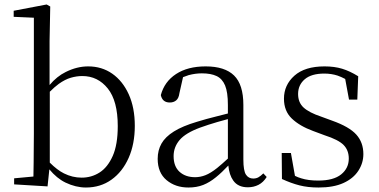

<svg xmlns="http://www.w3.org/2000/svg" viewBox="-20 -822 1689 856"><path d="M43 0V-27L129 -35Q130 -63 130 -97.5Q130 -132 130.5 -166Q131 -200 131 -227V-743L41 -747V-774L188 -802L204 -793L201 -639V-443Q234 -482 273 -501Q323 -526 373 -526Q434 -526 480.5 -493.5Q527 -461 554 -401.5Q581 -342 581 -261Q581 -180 553.5 -118Q526 -56 477 -21Q428 14 363 14Q318 14 272 -8Q233 -27 200 -67L192 9ZM202 -97Q235 -64 265 -49Q303 -30 344 -30Q388 -30 424 -53Q460 -76 482.5 -126.5Q505 -177 505 -260Q505 -372 460.5 -427.5Q416 -483 347 -483Q322 -483 296 -475.5Q270 -468 242 -448Q223 -434 202 -413Z M820 14Q762 14 722.5 -19Q683 -52 683 -114Q683 -152 700 -182Q717 -212 755.5 -236Q794 -260 858 -279Q900 -292 945 -303Q972 -310 996 -316V-354Q996 -411 983.5 -441Q971 -471 945.5 -483Q920 -495 880 -495Q851 -495 821 -487Q809 -483 796 -478L780 -407Q777 -384 765.5 -374.5Q754 -365 737 -365Q704 -365 697 -398Q713 -458 765 -492Q817 -526 897 -526Q982 -526 1023.5 -485.5Q1065 -445 1065 -354V-111Q1065 -61 1076.5 -43.5Q1088 -26 1109 -26Q1122 -26 1132 -31.5Q1142 -37 1154 -49L1169 -33Q1154 -9 1132.5 2Q1111 13 1085 13Q1041 13 1020 -17Q1002 -42 998 -84Q969 -53 943 -32Q915 -9 886 2.5Q857 14 820 14ZM996 -291Q973 -285 949 -278Q908 -266 872 -253Q807 -229 780.5 -197.5Q754 -166 754 -126Q754 -80 780.5 -56Q807 -32 850 -32Q873 -32 896 -41Q919 -50 948 -73Q969 -90 996 -115Z M1400 14Q1353 14 1315.5 4.5Q1278 -5 1237 -24L1236 -140H1277L1295 -38Q1309 -31 1323 -27Q1354 -17 1399 -17Q1467 -17 1501 -44.5Q1535 -72 1535 -115Q1535 -152 1512 -175.5Q1489 -199 1427 -219L1376 -238Q1316 -260 1281 -293.5Q1246 -327 1246 -382Q1246 -443 1292.5 -484.5Q1339 -526 1427 -526Q1471 -526 1505.5 -515.5Q1540 -505 1577 -482L1573 -378H1536L1519 -470Q1502 -479 1485 -485Q1457 -494 1426 -494Q1368 -494 1338.5 -468.5Q1309 -443 1309 -403Q1309 -365 1333.5 -342.5Q1358 -320 1412 -302L1461 -284Q1537 -257 1568.5 -222Q1600 -187 1600 -135Q1600 -95 1577.5 -60.5Q1555 -26 1511 -6Q1467 14 1400 14Z"/></svg>

Font: Early Summer Mincho Light
Style: Regular
Weight: 300
Designer: GuiWonder
Version: Version 1.002